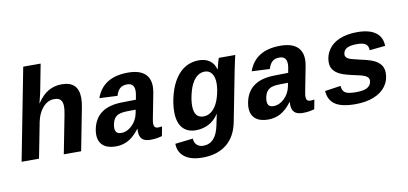

<svg xmlns="http://www.w3.org/2000/svg" viewBox="-82 -1002 3163 1490"><g transform="rotate(-10 1500.0 -256.5)"><path d="M235.8 -422.9Q275.4 -483.4 322.8 -510.7Q370.1 -538.1 428.2 -538.1Q560.5 -538.1 560.5 -407.7Q560.5 -374 552.7 -335L487.8 0H351.1L410.2 -303.2Q417.5 -340.8 417.5 -365.7Q417.5 -399.4 402.8 -417.2Q388.2 -435.1 351.1 -435.1Q301.3 -435.1 263.2 -392.8Q225.1 -350.6 210.9 -282.7L155.8 0H18.6L159.2 -724.6H296.4L258.3 -526.9Q252 -492.2 238.3 -440.4L233.9 -422.9Z M761.2 9.8Q695.8 9.8 660.4 -20.5Q625 -50.8 625 -108.4Q625 -127.4 629.4 -149.4Q662.6 -315.9 866.2 -318.4L975.6 -320.3L980.5 -347.2Q985.4 -370.6 985.4 -388.2Q985.4 -449.2 928.2 -449.2Q893.6 -449.2 873 -431.6Q852.5 -414.1 840.3 -374.5L698.7 -381.3Q753.9 -538.1 951.2 -538.1Q1035.6 -538.1 1079.3 -502.7Q1123 -467.3 1123 -398.4Q1123 -376 1117.7 -347.7L1080.6 -156.2Q1075.2 -129.4 1075.2 -114.7Q1075.2 -96.7 1082.8 -87.4Q1090.3 -78.1 1108.9 -78.1Q1124.5 -78.1 1139.6 -81.1L1125.5 -6.8Q1112.8 -3.9 1102.5 -1.5Q1092.3 1 1082.3 2.4Q1072.3 3.9 1061 4.9Q1049.8 5.9 1035.2 5.9Q988.8 5.9 968.3 -14.4Q947.8 -34.7 947.8 -74.2L948.7 -94.2H945.8Q903.8 -39.1 859.4 -14.6Q814.9 9.8 761.2 9.8ZM960.4 -244.6 895 -243.7Q843.8 -242.7 819.3 -230Q794.9 -217.3 783.4 -189.7Q772 -162.1 772 -133.8Q772 -85.9 818.8 -85.9Q866.7 -85.9 905.8 -124.3Q944.8 -162.6 955.6 -217.8Z M1408.7 211.9Q1317.9 211.9 1268.3 174.6Q1218.8 137.2 1217.8 69.8L1358.4 53.7Q1359.4 85.4 1378.7 104Q1397.9 122.6 1429.7 122.6Q1529.3 122.6 1557.1 -18.1L1574.7 -103H1573.7Q1540 -51.8 1493.4 -28.8Q1446.8 -5.9 1394.5 -5.9Q1325.7 -5.9 1288.8 -49.3Q1252 -92.8 1252 -175.3Q1252 -238.3 1271.2 -310.1Q1290.5 -381.8 1324.5 -432.9Q1358.4 -483.9 1405 -510.3Q1451.7 -536.6 1508.3 -536.6Q1560.5 -536.6 1594.5 -512.2Q1628.4 -487.8 1639.6 -443.4H1642.1Q1658.2 -511.2 1665.5 -528.3H1795.4L1784.2 -479L1769 -406.2L1692.9 -16.1Q1670.9 95.7 1597.7 153.8Q1524.4 211.9 1408.7 211.9ZM1614.7 -337.9Q1614.7 -386.2 1594.7 -414.3Q1574.7 -442.4 1538.6 -442.4Q1496.1 -442.4 1464.4 -408.2Q1432.6 -374 1414.8 -310.8Q1397 -247.6 1397 -198.7Q1397 -101.1 1471.2 -101.1Q1513.7 -101.1 1546.6 -135Q1579.6 -168.9 1597.2 -228.8Q1614.7 -288.6 1614.7 -337.9Z M1961.4 9.8Q1896 9.8 1860.6 -20.5Q1825.2 -50.8 1825.2 -108.4Q1825.2 -127.4 1829.6 -149.4Q1862.8 -315.9 2066.4 -318.4L2175.8 -320.3L2180.7 -347.2Q2185.5 -370.6 2185.5 -388.2Q2185.5 -449.2 2128.4 -449.2Q2093.8 -449.2 2073.2 -431.6Q2052.7 -414.1 2040.5 -374.5L1898.9 -381.3Q1954.1 -538.1 2151.4 -538.1Q2235.8 -538.1 2279.5 -502.7Q2323.2 -467.3 2323.2 -398.4Q2323.2 -376 2317.9 -347.7L2280.8 -156.2Q2275.4 -129.4 2275.4 -114.7Q2275.4 -96.7 2283 -87.4Q2290.5 -78.1 2309.1 -78.1Q2324.7 -78.1 2339.8 -81.1L2325.7 -6.8Q2313 -3.9 2302.7 -1.5Q2292.5 1 2282.5 2.4Q2272.5 3.9 2261.2 4.9Q2250 5.9 2235.4 5.9Q2189 5.9 2168.5 -14.4Q2147.9 -34.7 2147.9 -74.2L2148.9 -94.2H2146Q2104 -39.1 2059.6 -14.6Q2015.1 9.8 1961.4 9.8ZM2160.6 -244.6 2095.2 -243.7Q2043.9 -242.7 2019.5 -230Q1995.1 -217.3 1983.6 -189.7Q1972.2 -162.1 1972.2 -133.8Q1972.2 -85.9 2019 -85.9Q2066.9 -85.9 2106 -124.3Q2145 -162.6 2155.8 -217.8Z M2649.9 9.8Q2540.5 9.8 2489.3 -24.9Q2438 -59.6 2433.6 -131.8L2558.1 -149.9Q2560.5 -112.3 2582.8 -96.7Q2605 -81.1 2667.5 -81.1Q2725.6 -81.1 2754.6 -95.7Q2783.7 -110.4 2789.6 -141.6L2790.5 -152.8Q2790.5 -172.4 2771.5 -185.1Q2752.4 -197.8 2709 -207Q2611.8 -227.1 2575.2 -243.2Q2538.6 -259.3 2519 -284.2Q2499.5 -309.1 2499.5 -345.7Q2499.5 -400.9 2530.8 -446Q2562 -491.2 2620.1 -514.9Q2678.2 -538.6 2757.3 -538.6Q2852.1 -538.6 2902.1 -502Q2952.1 -465.3 2953.1 -396L2829.1 -383.3Q2829.1 -417 2808.8 -432.1Q2788.6 -447.3 2739.7 -447.3Q2690.9 -447.3 2664.1 -434.8Q2637.2 -422.4 2631.3 -393.1L2630.4 -382.8Q2630.4 -365.2 2647.7 -353.5Q2665 -341.8 2702.1 -334.5L2754.4 -321.8Q2822.8 -307.1 2855 -290.5Q2887.2 -273.9 2904.3 -249.3Q2921.4 -224.6 2921.4 -188.5Q2921.4 -130.4 2888.2 -84.7Q2855 -39.1 2793.2 -14.6Q2731.4 9.8 2649.9 9.8Z"/></g></svg>

Font: Liberation Mono
Style: Bold Italic
Weight: 700
Italic angle: -12°
Monospace: yes
Designer: Steve Matteson
Foundry: Ascender Corporation
Version: Version 2.1.5